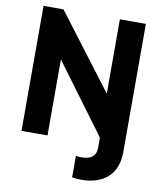

<svg xmlns="http://www.w3.org/2000/svg" viewBox="-101 -825 945 1127"><g transform="rotate(10 371.0 -261.5)"><path d="M460 222C596 222 676 149 676 20V-745H521V-302L185 -745H66V0H221V-453L526 -41V20C526 68 497 92 440 92C428 92 417 91 406 89V217C419 220 440 222 460 222Z"/></g></svg>

Font: Mluvka ExtraBold
Style: Regular
Weight: 800
Designer: Modified by Jiří Krblich, Original typeface by Gumpita Rahayu
Foundry: Gumpita Rahayu & Jiří Krblich
Version: Version 2.000;Glyphs 3.1.1 (3134)